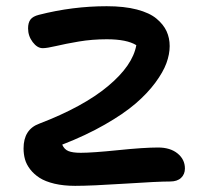

<svg xmlns="http://www.w3.org/2000/svg" viewBox="-20 -503 661 621"><path d="M223.1 98.1Q185.5 98.1 156 91.1Q126.5 84 108.2 72.3Q89.8 60.5 77.6 44.7Q65.4 28.8 60.8 12.2Q56.2 -4.4 56.2 -22.9Q56.2 -84.5 106.9 -103Q249.5 -157.7 329.3 -224.4Q409.2 -291 420.9 -356.9Q390.1 -376 325.2 -376Q278.3 -376 234.9 -368.7Q191.4 -361.3 161.6 -354.2Q131.8 -347.2 118.2 -347.2Q100.6 -347.2 85.7 -366.9Q70.8 -386.7 70.8 -411.1Q70.8 -429.7 78.6 -439.9Q86.4 -450.2 106 -455.1Q214.8 -482.9 325.2 -482.9Q381.8 -482.9 422.9 -472.2Q463.9 -461.4 486.3 -442.6Q508.8 -423.8 518.8 -401.9Q528.8 -379.9 528.8 -354Q528.8 -327.6 518.3 -298.8Q507.8 -270 482.4 -235.6Q457 -201.2 418.5 -168Q379.9 -134.8 318.8 -99.9Q257.8 -64.9 181.2 -35.2Q188 -19.5 201.7 -14.2Q215.3 -8.8 241.2 -8.8Q278.3 -8.8 361.8 -17.3Q445.3 -25.9 491.2 -25.9Q530.8 -25.9 554.4 -6.6Q578.1 12.7 578.1 42Q578.1 60.5 565.7 72.3Q553.2 84 530.8 84Q491.2 84 383.1 91.1Q274.9 98.1 223.1 98.1Z"/></svg>

Font: Shantell Sans Irregular Bouncy
Style: Regular
Weight: 500
Designer: Stephen Nixon, Anya Danilova, Shantell Martin
Foundry: Arrow Type
Version: Version 1.006;[9816181b4]